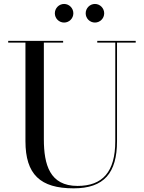

<svg xmlns="http://www.w3.org/2000/svg" viewBox="-20 -962 748 996"><path d="M424.5 -893C424.5 -866.5 446 -845 472.5 -845C499 -845 520.5 -866.5 520.5 -893C520.5 -919.5 499 -941.5 472.5 -941.5C446 -941.5 424.5 -919.5 424.5 -893ZM264.5 -893C264.5 -866.5 286 -845 312.5 -845C339 -845 360.5 -866.5 360.5 -893C360.5 -919.5 339 -941.5 312.5 -941.5C286 -941.5 264.5 -919.5 264.5 -893ZM22.5 -750V-741H112V-230C112 -57 189 15 362 15C520 15 587 -65 587 -230V-741H684V-750H484.5V-741H578V-230C578 -70 512 2.5 382 2.5C238 2.5 207.5 -108 207.5 -240V-741H307.5V-750Z"/></svg>

Font: Bodoni* 24
Style: Regular
Weight: 400
Version: Version 2.3